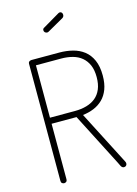

<svg xmlns="http://www.w3.org/2000/svg" viewBox="-139 -1027 787 1101"><g transform="rotate(-15 254.5 -476.5)"><path d="M83 -714Q83 -729 101 -731H268Q309 -731 346.5 -721.5Q384 -712 412.5 -690Q441 -668 457.5 -631Q474 -594 474 -540Q474 -492 461 -458Q448 -424 425 -401.5Q402 -379 371.5 -366.5Q341 -354 306 -350L471 -29Q474 -23 474 -18Q474 -10 469 -5Q464 0 456 0Q445 0 438.5 -12.5Q432 -25 427 -36L267 -348H119V-18Q119 -9 113.5 -4.5Q108 0 101 0Q94 0 88.5 -4.5Q83 -9 83 -18ZM119 -695V-384H268Q305 -384 336.5 -393Q368 -402 390.5 -420.5Q413 -439 425.5 -468.5Q438 -498 438 -540Q438 -582 425.5 -611Q413 -640 390.5 -659Q368 -678 336.5 -686.5Q305 -695 268 -695ZM240 -863Q235 -860 231 -860Q223 -860 217.5 -865Q212 -870 212 -878Q212 -887 220 -891L322 -951Q326 -953 329 -953Q337 -953 341 -947.5Q345 -942 345 -935Q345 -923 335 -917Z"/></g></svg>

Font: AkaAcidDosis
Style: ExtraLight
Weight: 250
Designer: Edgar Tolentino, Pablo Impallari, Igino Marini, Aka-Acid
Foundry: Edgar Tolentino, Pablo Impallari, Igino Marini, Aka-Acid
Version: Version 1.007